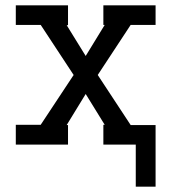

<svg xmlns="http://www.w3.org/2000/svg" viewBox="-20 -540 640 717"><path d="M487 157V0H366V-74H371L300 -189L229 -73H234V0H39V-74H132L255 -260L132 -447H39V-520H234V-446H229L300 -331L371 -447H366V-520H561V-447H468L345 -260L468 -73H561V157Z"/></svg>

Font: Iosevka Etoile
Style: Regular
Weight: 400
Designer: Belleve Invis
Foundry: Belleve Invis
Version: Version 33.2.4